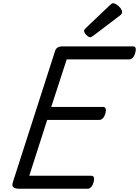

<svg xmlns="http://www.w3.org/2000/svg" viewBox="-20 -1160 855 1180"><path d="M98 0Q73 0 62.5 -9Q52 -18 59 -40L319 -848Q323 -861 334.5 -868Q346 -875 366 -875H798Q809 -875 813 -865.5Q817 -856 811 -835Q806 -816 796 -805.5Q786 -795 775 -795H390L295 -503H614Q625 -503 629 -493Q633 -483 628 -463Q622 -443 612 -433Q602 -423 591 -423H270L160 -80H541Q552 -80 556.5 -70.5Q561 -61 555 -40Q550 -21 540 -10.5Q530 0 519 0ZM535 -931Q525 -931 511 -945Q497 -959 497 -969Q497 -973 498 -976.5Q499 -980 506 -986L656 -1129Q662 -1134 665.5 -1137Q669 -1140 675 -1140Q685 -1140 698 -1131Q711 -1122 720.5 -1110Q730 -1098 730 -1088Q730 -1081 728 -1076Q726 -1071 715 -1063L554 -941Q548 -937 543.5 -934Q539 -931 535 -931Z"/></svg>

Font: Playwrite DK Uloopet
Style: Regular
Weight: 400
Designer: Veronika Burian, José Scaglione
Foundry: TypeTogether
Version: Version 1.002